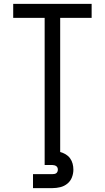

<svg xmlns="http://www.w3.org/2000/svg" viewBox="-20 -755 540 989"><path d="M210 0H290V-663H452V-735H48V-663H210ZM150 214H250Q271 214 291 209Q311 204 327 191Q343 178 350.5 158.5Q358 139 358 119Q358 103 354 88Q350 73 341 60.5Q332 48 318.5 40Q305 32 290 28V0H210V95H250Q255 95 260.5 96.5Q266 98 270 101Q274 104 276 108.5Q278 113 278 119Q278 124 276 129Q274 134 270 137Q266 140 260.5 141Q255 142 250 142H150Z"/></svg>

Font: Iosevka SS09
Style: Regular
Weight: 400
Monospace: yes
Designer: Belleve Invis
Foundry: Belleve Invis
Version: Version 5.2.1; ttfautohint (v1.8.3)